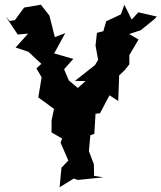

<svg xmlns="http://www.w3.org/2000/svg" viewBox="-20 -763 683 812"><path d="M309 -391 271 -423 251 -470 290 -514 209 -537 256 -623 212 -606 189 -697 153 -743 82 -731 43 -678 15 -673 23 -672 5 -692 55 -617 99 -621 46 -562 100 -544 155 -493 134 -474 156 -436 142 -351 209 -302 211 -315 198 -253V-203L243 -177L236 -160L269 -84L240 -54L232 29L292 -8L309 -2L417 -13L378 -19L377 -68L356 -124L362 -191L379 -197L384 -282L403 -284L443 -360L480 -336L484 -444L508 -467L527 -491V-530L566 -596L526 -619L575 -635L633 -682L643 -693L565 -711L537 -680L506 -743L491 -702L429 -673L417 -631L390 -624L384 -570L395 -510L382 -488L297 -421L342 -420Z"/></svg>

Font: Asimov Aggro
Style: Medium
Weight: 500
Designer: Google
Version: Version 2.000980; 2014